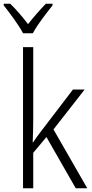

<svg xmlns="http://www.w3.org/2000/svg" viewBox="-46 -1014 494 1034"><path d="M133 -760H78V0H133V-191L204 -276L362 0H424L242 -317L410 -532H347L179 -312Q153 -279 132 -247H130Q133 -310 133 -373ZM237 -994H201Q148 -939 105 -884Q83 -913 57.5 -942.5Q32 -972 9 -994H-26V-985Q-2 -955 29 -912Q60 -869 78 -835H131Q149 -869 180.5 -911.5Q212 -954 237 -985Z"/></svg>

Font: Noto Sans UI SemiCondensed Light
Style: Regular
Weight: 300
Width: 4
Designer: Monotype Design Team
Foundry: Monotype Imaging Inc.
Version: Version 1.901